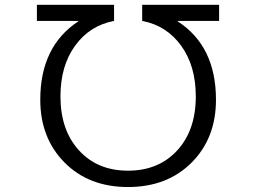

<svg xmlns="http://www.w3.org/2000/svg" viewBox="-20 -750 1040 780"><path d="M143.6 -344.7Q143.6 -561.5 297.9 -663.1V-665H129.9V-730.5H443.4V-665Q344.7 -646.5 285.2 -564.5Q225.6 -482.4 225.6 -358.4Q225.6 -221.7 300.8 -139.2Q376 -56.6 500 -56.6Q624 -56.6 699.7 -138.7Q775.4 -220.7 775.4 -358.4Q775.4 -482.4 715.8 -564.5Q656.2 -646.5 557.6 -665V-730.5H870.1V-665H702.1V-663.1Q857.4 -562.5 857.4 -344.7Q857.4 -188.5 758.3 -89.4Q659.2 9.8 500 9.8Q340.8 9.8 242.2 -89.8Q143.6 -189.5 143.6 -344.7Z"/></svg>

Font: Gen Shin Gothic Monospace Normal
Style: Regular
Weight: 350
Designer: [Source Han Sans]
Ryoko NISHIZUKA  (kana & ideographs); Paul D. Hunt (Latin, Greek & Cyrillic); Wenlong ZHANG  (bopomofo
Version: Version 1.002.20150607